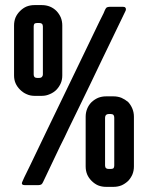

<svg xmlns="http://www.w3.org/2000/svg" viewBox="-20 -727 581 754"><path d="M130.9 0Q130.9 0 130.9 0Q130.9 0 130.9 0Q137.7 0 142.6 -2.9Q146.5 -5.9 149.4 -12.7Q149.4 -12.7 168 -51.8Q186.5 -90.8 215.8 -152.3Q232.4 -184.6 250 -222.7Q268.6 -259.8 287.1 -298.8Q310.5 -347.7 334 -395.5Q357.4 -444.3 378.9 -489.3Q418.9 -572.3 446.3 -628.9Q473.6 -685.5 473.6 -685.5Q473.6 -685.5 473.6 -685.5Q473.6 -685.5 473.6 -685.5Q474.6 -688.5 474.6 -691.4Q474.6 -693.4 472.7 -696.3Q471.7 -698.2 469.7 -699.2Q466.8 -700.2 463.9 -700.2Q463.9 -700.2 436.5 -700.2Q410.2 -700.2 410.2 -700.2Q410.2 -700.2 410.2 -700.2Q410.2 -700.2 410.2 -700.2Q403.3 -700.2 398.4 -697.3Q394.5 -693.4 391.6 -686.5Q391.6 -686.5 386.7 -674.8Q380.9 -663.1 370.1 -641.6Q351.6 -602.5 320.3 -538.1Q289.1 -473.6 253.9 -400.4Q210.9 -310.5 168 -222.7Q125 -133.8 98.6 -78.1Q84 -47.9 75.2 -30.3Q67.4 -12.7 67.4 -12.7Q67.4 -12.7 67.4 -12.7Q67.4 -12.7 67.4 -12.7Q64.5 -5.9 67.4 -2.9Q70.3 0 77.1 0Q77.1 0 103.5 0Q130.9 0 130.9 0ZM115.2 -707Q115.2 -707 115.2 -707Q115.2 -707 115.2 -707Q98.6 -707 84 -701.2Q70.3 -695.3 58.6 -683.6Q46.9 -671.9 41 -658.2Q35.2 -643.6 35.2 -627Q35.2 -627 35.2 -601.6Q35.2 -576.2 35.2 -543.9Q35.2 -503.9 35.2 -467.8Q35.2 -430.7 35.2 -430.7Q35.2 -430.7 35.2 -430.7Q35.2 -430.7 35.2 -430.7Q35.2 -414.1 41 -400.4Q46.9 -386.7 58.6 -375Q70.3 -363.3 84 -357.4Q98.6 -350.6 115.2 -350.6Q115.2 -350.6 129.9 -350.6Q144.5 -350.6 144.5 -350.6Q144.5 -350.6 144.5 -350.6Q144.5 -350.6 144.5 -350.6Q161.1 -350.6 175.8 -357.4Q190.4 -363.3 202.1 -375Q212.9 -386.7 218.8 -400.4Q224.6 -414.1 224.6 -430.7Q224.6 -430.7 224.6 -456.1Q224.6 -481.4 224.6 -514.6Q224.6 -554.7 224.6 -590.8Q224.6 -627 224.6 -627Q224.6 -627 224.6 -627Q224.6 -627 224.6 -627Q224.6 -643.6 218.8 -658.2Q212.9 -671.9 202.1 -683.6Q190.4 -695.3 175.8 -701.2Q161.1 -707 144.5 -707Q144.5 -707 129.9 -707Q115.2 -707 115.2 -707ZM148.4 -434.6Q148.4 -434.6 148.4 -434.6Q148.4 -434.6 148.4 -434.6Q148.4 -428.7 144.5 -424.8Q140.6 -420.9 133.8 -420.9Q133.8 -420.9 129.9 -420.9Q126 -420.9 126 -420.9Q126 -420.9 126 -420.9Q126 -420.9 126 -420.9Q119.1 -420.9 115.2 -424.8Q112.3 -428.7 112.3 -434.6Q112.3 -434.6 112.3 -459Q112.3 -483.4 112.3 -514.6Q112.3 -552.7 112.3 -587.9Q112.3 -623 112.3 -623Q112.3 -623 112.3 -623Q112.3 -623 112.3 -623Q112.3 -629.9 115.2 -633.8Q119.1 -636.7 126 -636.7Q126 -636.7 129.9 -636.7Q133.8 -636.7 133.8 -636.7Q133.8 -636.7 133.8 -636.7Q133.8 -636.7 133.8 -636.7Q140.6 -636.7 144.5 -633.8Q148.4 -629.9 148.4 -623Q148.4 -623 148.4 -598.6Q148.4 -574.2 148.4 -543Q148.4 -504.9 148.4 -469.7Q148.4 -434.6 148.4 -434.6ZM396.5 -348.6Q396.5 -348.6 396.5 -348.6Q396.5 -348.6 396.5 -348.6Q379.9 -348.6 365.2 -342.8Q351.6 -336.9 339.8 -326.2Q328.1 -314.5 322.3 -299.8Q316.4 -285.2 316.4 -268.6Q316.4 -268.6 316.4 -243.2Q316.4 -217.8 316.4 -185.5Q316.4 -145.5 316.4 -109.4Q316.4 -73.2 316.4 -73.2Q316.4 -73.2 316.4 -73.2Q316.4 -73.2 316.4 -73.2Q316.4 -56.6 322.3 -42Q328.1 -28.3 339.8 -16.6Q351.6 -4.9 365.2 1Q379.9 6.8 396.5 6.8Q396.5 6.8 411.1 6.8Q425.8 6.8 425.8 6.8Q425.8 6.8 425.8 6.8Q425.8 6.8 425.8 6.8Q442.4 6.8 457 1Q470.7 -4.9 483.4 -16.6Q494.1 -28.3 500 -42Q505.9 -56.6 505.9 -73.2Q505.9 -73.2 505.9 -98.6Q505.9 -124 505.9 -156.2Q505.9 -196.3 505.9 -232.4Q505.9 -268.6 505.9 -268.6Q505.9 -268.6 505.9 -268.6Q505.9 -268.6 505.9 -268.6Q505.9 -285.2 500 -299.8Q494.1 -314.5 483.4 -326.2Q470.7 -336.9 457 -342.8Q442.4 -348.6 425.8 -348.6Q425.8 -348.6 411.1 -348.6Q396.5 -348.6 396.5 -348.6ZM428.7 -77.1Q428.7 -77.1 428.7 -77.1Q428.7 -77.1 428.7 -77.1Q428.7 -70.3 425.8 -66.4Q421.9 -63.5 415 -63.5Q415 -63.5 411.1 -63.5Q407.2 -63.5 407.2 -63.5Q407.2 -63.5 407.2 -63.5Q407.2 -63.5 407.2 -63.5Q400.4 -63.5 396.5 -66.4Q392.6 -70.3 392.6 -77.1Q392.6 -77.1 392.6 -111.3Q392.6 -146.5 392.6 -184.6Q392.6 -215.8 392.6 -240.2Q392.6 -264.6 392.6 -264.6Q392.6 -264.6 392.6 -264.6Q392.6 -264.6 392.6 -264.6Q392.6 -271.5 396.5 -275.4Q400.4 -279.3 407.2 -279.3Q407.2 -279.3 411.1 -279.3Q415 -279.3 415 -279.3Q415 -279.3 415 -279.3Q415 -279.3 415 -279.3Q421.9 -279.3 425.8 -275.4Q428.7 -271.5 428.7 -264.6Q428.7 -264.6 428.7 -240.2Q428.7 -215.8 428.7 -184.6Q428.7 -146.5 428.7 -111.3Q428.7 -77.1 428.7 -77.1Z"/></svg>

Font: Franchise Goodkids
Style: Regular
Weight: 500
Designer: ""
Version: ""